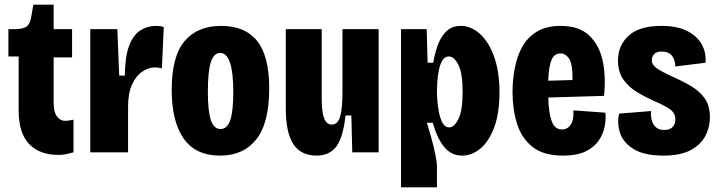

<svg xmlns="http://www.w3.org/2000/svg" viewBox="-20 -653 3080 823"><path d="M230 11Q150 11 105 -35.5Q60 -82 60 -179V-411H16V-528H41Q76 -528 92 -538Q108 -548 113 -576L123 -633H210V-528H289V-407H210V-211Q210 -173 224 -154Q238 -135 259 -135Q267 -135 275.5 -136.5Q284 -138 295 -140V0Q279 4 264.5 7.5Q250 11 230 11Z M367 0V-528H483L491 -329H515Q516 -411 533.5 -457Q551 -503 581.5 -522.5Q612 -542 650 -542Q658 -542 666 -541Q674 -540 682 -537L674 -360Q660 -364 644 -364Q617 -364 590.5 -346.5Q564 -329 546.5 -292Q529 -255 529 -196V0Z M924 14Q818 14 767 -59.5Q716 -133 716 -268Q716 -411 771 -476.5Q826 -542 928 -542Q1031 -542 1082.5 -477Q1134 -412 1134 -275Q1134 -125 1078.5 -55.5Q1023 14 924 14ZM925 -100Q954 -100 967 -138Q980 -176 980 -259Q980 -426 924 -426Q896 -426 883.5 -386Q871 -346 871 -259Q871 -176 884 -138Q897 -100 925 -100Z M1337 14Q1270 14 1237.5 -35Q1205 -84 1205 -191V-528H1359V-230Q1359 -172 1369.5 -145.5Q1380 -119 1402 -119Q1427 -119 1437.5 -151.5Q1448 -184 1448 -260V-528H1603V0H1490L1486 -158H1461Q1451 -65 1422 -25.5Q1393 14 1337 14Z M1699 150V-528H1809L1813 -384H1837Q1843 -421 1855.5 -457Q1868 -493 1892 -517.5Q1916 -542 1955 -542Q1999 -542 2037 -508Q2075 -474 2098 -410Q2121 -346 2121 -257Q2121 -168 2098.5 -107.5Q2076 -47 2039.5 -16.5Q2003 14 1961 14Q1915 14 1884.5 -22.5Q1854 -59 1835 -127H1810Q1819 -98 1829 -61.5Q1839 -25 1846 8.5Q1853 42 1853 62V150ZM1906 -107Q1927 -107 1945 -143Q1963 -179 1963 -259Q1963 -339 1945 -375Q1927 -411 1904 -411Q1886 -411 1876 -393.5Q1866 -376 1861 -351.5Q1856 -327 1854.5 -303Q1853 -279 1853 -265V-252Q1853 -247 1854.5 -224.5Q1856 -202 1861 -174.5Q1866 -147 1876.5 -127Q1887 -107 1906 -107Z M2394 14Q2310 14 2263 -23Q2216 -60 2196.5 -122Q2177 -184 2177 -259Q2177 -310 2186.5 -360.5Q2196 -411 2218.5 -452Q2241 -493 2281.5 -517.5Q2322 -542 2383 -542Q2462 -542 2505.5 -501Q2549 -460 2563.5 -392Q2578 -324 2569 -242L2330 -235Q2332 -168 2345 -133Q2358 -98 2389 -98Q2412 -98 2426 -118Q2440 -138 2438 -180L2575 -170Q2578 -143 2572 -111Q2566 -79 2546.5 -50.5Q2527 -22 2490 -4Q2453 14 2394 14ZM2382 -424Q2356 -424 2344 -396Q2332 -368 2330 -307L2434 -310Q2435 -377 2420 -400.5Q2405 -424 2382 -424Z M2823 14Q2742 14 2697 -13.5Q2652 -41 2638 -82.5Q2624 -124 2634 -166L2771 -177Q2769 -159 2773 -140.5Q2777 -122 2790 -109Q2803 -96 2827 -96Q2852 -96 2863.5 -109Q2875 -122 2875 -140Q2875 -170 2848.5 -187Q2822 -204 2784 -220Q2750 -235 2714 -256Q2678 -277 2653.5 -310Q2629 -343 2629 -394Q2629 -458 2674.5 -500Q2720 -542 2815 -542Q2884 -542 2927 -519.5Q2970 -497 2989 -461Q3008 -425 3004 -384L2874 -368Q2875 -381 2870.5 -395.5Q2866 -410 2853.5 -421Q2841 -432 2817 -432Q2793 -432 2783.5 -420.5Q2774 -409 2774 -395Q2774 -375 2795 -360.5Q2816 -346 2859 -326Q2905 -306 2942 -284Q2979 -262 3001 -231Q3023 -200 3023 -150Q3023 -108 3003.5 -70.5Q2984 -33 2940.5 -9.5Q2897 14 2823 14Z"/></svg>

Font: Bricolage Grotesque 12pt Condensed ExtraBold
Style: Regular
Weight: 800
Width: 3
Designer: Mathieu Triay
Foundry: Atelier Triay
Version: Version 1.001; ttfautohint (v1.8.4.7-5d5b);gftools[0.9.33.de